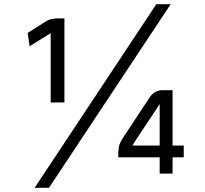

<svg xmlns="http://www.w3.org/2000/svg" viewBox="-20 -830 970 909"><path d="M220 -673 120 -611 111 -674 199 -730Q220 -743 257 -743H285V-345H220ZM788 -810 212 59H144L720 -810ZM850 -85H797V-8H736V-85H540V-116H541Q541 -133 546 -146.5Q551 -160 562 -177L688 -368Q708 -400 745 -403H797V-141H850ZM734 -334 621 -164 607 -141H736V-338Z"/></svg>

Font: Kakao Big Sans
Style: Regular
Weight: 400
Designer: Park Young-rak; Lee Sang-min; Kim Jung-jin; Min Bon; Park Min-gyu;
Foundry: Kakao Corporation
Version: Version 2.003